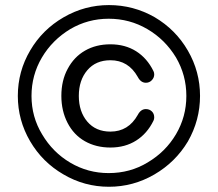

<svg xmlns="http://www.w3.org/2000/svg" viewBox="-20 -711 840 741"><path d="M224.6 -38.1Q143.6 -85 96.2 -166Q48.8 -247.1 48.8 -340.8Q48.8 -435.5 96.7 -516.6Q143.6 -596.7 225.1 -644Q306.6 -691.4 400.4 -691.4Q495.1 -691.4 577.1 -644.5Q658.2 -596.7 705.1 -515.6Q752 -434.6 752 -340.8Q752 -247.1 705.1 -165Q657.2 -85 575.7 -37.6Q494.1 9.8 400.4 9.8Q305.7 9.8 224.6 -38.1ZM549.8 -84Q619.1 -125 659.2 -192.9Q699.2 -260.7 699.2 -340.8Q699.2 -420.9 659.2 -489.3Q617.2 -558.6 548.8 -598.6Q480.5 -638.7 399.4 -638.7Q319.3 -638.7 251 -598.6Q181.6 -556.6 141.6 -488.8Q101.6 -420.9 101.6 -340.8Q101.6 -259.8 142.6 -192.4Q183.6 -123 251.5 -83Q319.3 -43 399.4 -43Q482.4 -43 549.8 -84ZM307.6 -166Q264.6 -190.4 240.7 -236.8Q216.8 -283.2 216.8 -340.8Q216.8 -400.4 241.2 -445.3Q265.6 -491.2 308.1 -515.6Q350.6 -540 406.2 -540Q462.9 -540 505.4 -513.2Q547.9 -486.3 572.3 -436.5Q575.2 -430.7 575.2 -423.8Q575.2 -411.1 565.9 -401.4Q556.6 -391.6 543 -391.6Q523.4 -391.6 511.7 -414.1Q475.6 -478.5 406.2 -478.5Q349.6 -478.5 316.9 -439.9Q284.2 -401.4 284.2 -340.8Q284.2 -280.3 316.9 -241.7Q349.6 -203.1 406.2 -203.1Q475.6 -203.1 511.7 -267.6Q523.4 -290 543 -290Q556.6 -290 565.9 -281.2Q575.2 -272.5 575.2 -257.8Q575.2 -251 572.3 -245.1Q547.9 -195.3 505.4 -168.5Q462.9 -141.6 406.2 -141.6Q350.6 -141.6 307.6 -166Z"/></svg>

Font: FakePearl
Style: Regular
Weight: 400
Version: Version 1.2